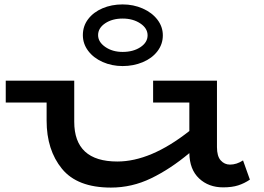

<svg xmlns="http://www.w3.org/2000/svg" viewBox="-20 -836 1197 869"><path d="M1111 -23Q1086 -6 1058 3Q1030 12 990 12Q924 12 881 -28.5Q838 -69 837 -143Q751 -71 664 -29Q577 13 482 13Q330 13 260.5 -72Q191 -157 191 -290V-372H6V-471H316V-285Q316 -105 511 -105Q662 -105 837 -243V-372H673V-471H962V-170Q962 -129 979 -110Q996 -91 1021 -91Q1051 -91 1080 -110ZM355 -677Q355 -718 379 -749.5Q403 -781 444 -798.5Q485 -816 535 -816Q584 -816 626 -797.5Q668 -779 692.5 -747Q717 -715 717 -676Q717 -636 692.5 -604Q668 -572 626 -554.5Q584 -537 535 -537Q486 -537 444.5 -555.5Q403 -574 379 -606Q355 -638 355 -677ZM648 -676Q648 -708 615 -730Q582 -752 535 -752Q488 -752 456 -730.5Q424 -709 424 -677Q424 -646 456.5 -623.5Q489 -601 535 -601Q583 -601 615.5 -622.5Q648 -644 648 -676Z"/></svg>

Font: BioRhyme Expanded
Style: Bold
Weight: 700
Width: 7
Designer: Aoife Mooney
Foundry: Aoife Mooney Type
Version: Version 1.000